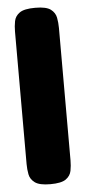

<svg xmlns="http://www.w3.org/2000/svg" viewBox="-53 -617 354 797"><g transform="rotate(-5 124.0 -218.5)"><path d="M124 149Q79 149 60 135Q41 121 37 100Q33 79 33 57V-495Q33 -517 37 -538Q41 -559 60 -572.5Q79 -586 125 -586Q171 -586 189.5 -572Q208 -558 212 -537Q216 -516 216 -494V58Q216 80 212 101Q208 122 189 135.5Q170 149 124 149Z"/></g></svg>

Font: Fredoka Light
Style: Regular
Weight: 300
Designer: Ben Nathan
Foundry: Milena B. Brandão, Ben Nathan
Version: Version 2.001